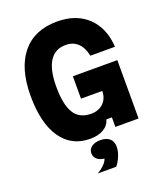

<svg xmlns="http://www.w3.org/2000/svg" viewBox="-188 -941 1125 1323"><g transform="rotate(-20 375.0 -280.0)"><path d="M330 18Q194 18 119 -91Q44 -200 44 -400Q44 -602 133.5 -711Q223 -820 390 -820Q483 -820 552 -784Q621 -748 661 -680.5Q701 -613 706 -520H526Q513 -583 478.5 -615.5Q444 -648 390 -648Q312 -648 272 -585.5Q232 -523 232 -400Q232 -267 271 -204.5Q310 -142 396 -142Q433 -142 461 -157.5Q489 -173 504.5 -200.5Q520 -228 520 -264H364V-428H690V0H520V-70H480Q467 -27 428 -4.5Q389 18 330 18ZM390 180Q350 180 326 162Q302 144 302 115Q302 86 326 68Q350 50 390 50Q430 50 454 68Q478 86 478 115Q478 144 454 162Q430 180 390 180ZM296 260Q329 241 351.5 217Q374 193 376 172L390 50Q434 50 458 71Q482 92 482 130Q482 163 467.5 198.5Q453 234 432 260Z"/></g></svg>

Font: Martian Mono SemiExpanded ExtraBold
Style: Regular
Weight: 800
Width: 6
Designer: Roman Shamin
Foundry: Evil Martians
Version: Version 1.000